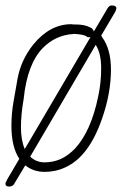

<svg xmlns="http://www.w3.org/2000/svg" viewBox="-40 -641 448 706"><path d="M354 -608Q361 -621 370.5 -621Q380 -621 384 -618Q388 -615 388 -611.5Q388 -608 384 -598L332 -510Q335 -507 335 -505Q368 -461 368 -385Q368 -299 336 -207Q288 -66 201 -26Q165 -9 124 -9Q83 -9 53 -33L14 32Q8 45 -6 45Q-20 45 -20 35Q-20 30 -15 23H-16L31 -57Q2 -101 2 -178Q2 -225 10 -269L25 -354Q38 -422 83 -478Q144 -552 222 -552Q226 -552 230 -551Q234 -551 238 -551Q272 -551 292 -540Q303 -535 305 -525ZM71 -65Q93 -44 124 -44Q155 -44 182.5 -56Q210 -68 237 -96Q295 -160 321 -286Q332 -336 332 -390.5Q332 -445 312 -476ZM288 -504Q279 -504 279 -507Q268 -514 238 -516Q234 -517 230 -516Q164 -512 117 -464Q60 -405 47 -277Q37 -220 37 -173Q37 -126 51 -93L293 -505Q291 -504 288 -504Z"/></svg>

Font: Gruenewald VA
Style: Regular
Weight: 400
Designer: Peter Wiegel
Foundry: Peter Wiegel, nach dem Schriftentwurf von Dr. H. Gr¸newald
Version: Version 0.007